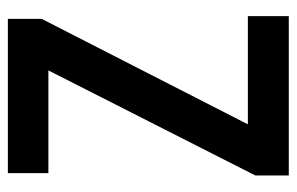

<svg xmlns="http://www.w3.org/2000/svg" viewBox="-153 -601 754 488"><g transform="rotate(-90 224.0 -357.0)"><path d="M427 0H22V-85L289 -611H28V-714H420V-628L152 -104H427Z"/></g></svg>

Font: Noto Sans Kannada Condensed SemiBold
Style: Regular
Weight: 600
Width: 3
Designer: Jelle Bosma - Monotype Design Team
Foundry: Monotype Imaging Inc.
Version: Version 2.005; ttfautohint (v1.8.4.7-5d5b)